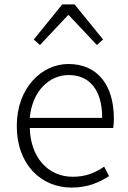

<svg xmlns="http://www.w3.org/2000/svg" viewBox="-20 -837 578 870"><path d="M304 13C381 13 431 -12 474 -39L452 -82C412 -54 367 -36 310 -36C195 -36 118 -127 115 -257H493C495 -270 496 -284 496 -299C496 -455 419 -547 290 -547C169 -547 56 -439 56 -266C56 -91 167 13 304 13ZM115 -303C126 -425 204 -497 291 -497C384 -497 443 -432 443 -303ZM133 -658 161 -633 288 -768H292L419 -633L447 -658L318 -817H262Z"/></svg>

Font: Noto Sans CJK KR Light
Style: Regular
Weight: 300
Designer: Ryoko NISHIZUKA (kana & ideographs); Paul D. Hunt (Latin, Greek & Cyrillic); Wenlong ZHANG (bopomofo); Sandoll Communica
Foundry: Adobe Systems Incorporated
Version: Version 1.004;PS 1.004;hotconv 1.0.82;makeotf.lib2.5.63406